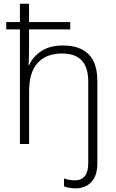

<svg xmlns="http://www.w3.org/2000/svg" viewBox="-20 -780 630 1040"><path d="M389.6 240.2Q369.6 240.2 354 237.1Q338.4 233.9 326.7 229V186Q340.3 191.9 355 194.3Q369.6 196.8 385.3 196.8Q458 196.8 458 103.5V-337.4Q458 -416.5 421.9 -453.4Q385.7 -490.2 317.4 -490.2Q230 -490.2 183.8 -439.2Q137.7 -388.2 137.7 -285.2V0H87.9V-620.6H13.7V-660.6H87.9V-759.8H137.2V-660.6H360.4V-620.6H137.2V-503.9Q137.2 -482.9 136.5 -464.6Q135.7 -446.3 134.8 -426.8H137.7Q157.2 -471.7 203.4 -502.7Q249.5 -533.7 321.3 -533.7Q411.1 -533.7 459.2 -486.8Q507.3 -439.9 507.3 -340.3V104.5Q507.3 171.4 475.1 205.8Q442.9 240.2 389.6 240.2Z"/></svg>

Font: Open Sans Light
Style: Regular
Weight: 300
Designer: Monotype Design Team
Foundry: Monotype Imaging Inc.
Version: Version 3.000; ttfautohint (v1.8.4)